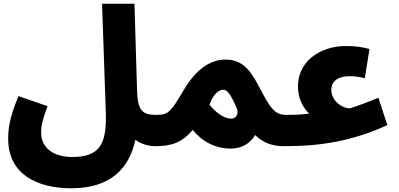

<svg xmlns="http://www.w3.org/2000/svg" viewBox="-20 -780 2145 1031"><path d="M24 -34C24 153 175 231 364 231C577 231 675 120 707 -29C746 0 793 5 813 5C879 5 913 -30 913 -81C913 -126 887 -163 823 -163C747 -163 719 -182 716 -293L702 -760H528L548 -182C554 -12 521 63 368 63C261 63 201 9 201 -66C201 -106 207 -132 235 -210L79 -264C31 -147 24 -90 24 -34Z M813 5C897 5 957 -12 1015 -83C1067 -17 1139 18 1221 18C1278 18 1325 -11 1350 -55C1391 -15 1439 5 1505 5C1571 5 1605 -30 1605 -81C1605 -126 1579 -163 1515 -163C1453 -163 1427 -209 1382 -294C1335 -384 1294 -460 1192 -460C1104 -460 1031 -404 967 -297C901 -187 888 -163 823 -163ZM1105 -218C1121 -264 1149 -298 1178 -298C1197 -298 1215 -284 1251 -199C1261 -176 1255 -143 1220 -143C1180 -143 1130 -184 1105 -218Z M1505 5C1709 5 1871 -23 2060 -108L2012 -255C1898 -208 1858 -199 1858 -198C1804 -202 1759 -247 1759 -297C1759 -345 1797 -371 1858 -371C1878 -371 1911 -368 1939 -360L1964 -517C1921 -528 1887 -533 1838 -533C1695 -533 1580 -447 1580 -318C1580 -238 1617 -192 1640 -170C1612 -167 1595 -163 1515 -163Z"/></svg>

Font: Noto Sans Arabic UI Bk
Style: Regular
Weight: 900
Designer: Monotype Design Team, Nadine Chahine and Nizar Qandah
Foundry: Monotype Imaging Inc.
Version: Version 2.010